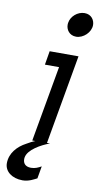

<svg xmlns="http://www.w3.org/2000/svg" viewBox="-102 -767 533 1031"><g transform="rotate(10 164.0 -252.0)"><path d="M272.5 -722.7C234.4 -722.7 199.2 -691.4 194.3 -656.2C193.4 -652.3 193.4 -648.4 193.4 -644.5C193.4 -620.1 210.9 -589.8 249 -589.8C288.1 -589.8 328.1 -627 328.1 -667C328.1 -693.4 310.5 -722.7 272.5 -722.7ZM123 -488.3 110.4 -413.1H187.5L114.3 0H130.9C118.2 4.9 103.5 11.7 85.9 22.5C39.1 46.9 1 88.9 1 143.6C1 187.5 41 219.7 99.6 219.7C134.8 219.7 162.1 202.1 176.8 195.3L188.5 127.9C172.9 136.7 155.3 145.5 132.8 145.5C98.6 145.5 88.9 125 88.9 106.4C88.9 103.5 88.9 99.6 89.8 95.7C97.7 52.7 163.1 16.6 210.9 -1H194.3L280.3 -488.3Z"/></g></svg>

Font: Sen-gleads
Style: Italic
Weight: 400
Designer: Kosal Sen, Philatype
Foundry: Philatype
Version: Version 1.004; ttfautohint (v1.8.3)